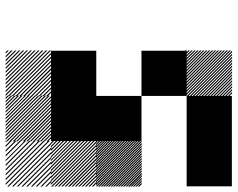

<svg xmlns="http://www.w3.org/2000/svg" viewBox="-105 -771 876 708"><g transform="rotate(-90 333.0 -417.0)"><path d="M500.8 -165.8 499.2 -167.5H500.8ZM500.8 -155 488.3 -167.5H494.2L500.8 -160.8ZM500.8 -144.2 477.5 -167.5H483.3L500.8 -150ZM500.8 -133.3 466.7 -167.5H472.5L500.8 -139.2ZM500.8 -122.5 455.8 -167.5H461.7L500.8 -128.3ZM500.8 -111.7 445 -167.5H450.8L500.8 -117.5ZM500.8 -100.8 434.2 -167.5H440L500.8 -106.7ZM500.8 -90 423.3 -167.5H429.2L500.8 -95.8ZM500.8 -79.2 412.5 -167.5H418.3L500.8 -85ZM500.8 -68.3 401.7 -167.5H407.5L500.8 -74.2ZM500.8 -57.5 390.8 -167.5H396.7L500.8 -63.3ZM500.8 -46.7 380 -167.5H385.8L500.8 -52.5ZM500.8 -35.8 369.2 -167.5H375L500.8 -41.7ZM500.8 -25 358.3 -167.5H364.2L500.8 -30.8ZM500.8 -14.2 347.5 -167.5H353.3L500.8 -20ZM500.8 -3.3 336.7 -167.5H342.5L500.8 -9.2ZM494.2 0.8 332.5 -160.8V-166.7L500 0.8ZM483.3 0.8 332.5 -150V-155.8L489.2 0.8ZM472.5 0.8 332.5 -139.2V-145L478.3 0.8ZM461.7 0.8 332.5 -128.3V-134.2L467.5 0.8ZM450.8 0.8 332.5 -117.5V-123.3L456.7 0.8ZM440 0.8 332.5 -106.7V-112.5L445.8 0.8ZM429.2 0.8 332.5 -95.8V-101.7L435 0.8ZM418.3 0.8 332.5 -85V-90.8L424.2 0.8ZM407.5 0.8 332.5 -74.2V-80L413.3 0.8ZM396.7 0.8 332.5 -63.3V-69.2L402.5 0.8ZM385.8 0.8 332.5 -52.5V-58.3L391.7 0.8ZM375 0.8 332.5 -41.7V-47.5L380.8 0.8ZM364.2 0.8 332.5 -30.8V-36.7L370 0.8ZM353.3 0.8 332.5 -20V-25.8L359.2 0.8ZM342.5 0.8 332.5 -9.2V-15L348.3 0.8ZM500.8 -167.5H505L500.8 -171.7ZM167.5 -493.3 160 -500.8H165.8L167.5 -499.2ZM167.5 -484.2 150.8 -500.8H156.7L167.5 -490ZM167.5 -475 141.7 -500.8H147.5L167.5 -480.8ZM167.5 -465.8 132.5 -500.8H138.3L167.5 -471.7ZM167.5 -456.7 123.3 -500.8H129.2L167.5 -462.5ZM167.5 -447.5 114.2 -500.8H120L167.5 -453.3ZM167.5 -438.3 105 -500.8H110.8L167.5 -444.2ZM167.5 -429.2 95.8 -500.8H101.7L167.5 -435ZM167.5 -420 86.7 -500.8H92.5L167.5 -425.8ZM167.5 -410.8 77.5 -500.8H83.3L167.5 -416.7ZM167.5 -401.7 68.3 -500.8H74.2L167.5 -407.5ZM167.5 -392.5 59.2 -500.8H65L167.5 -398.3ZM167.5 -383.3 50 -500.8H55.8L167.5 -389.2ZM167.5 -374.2 40.8 -500.8H46.7L167.5 -380ZM167.5 -365 31.7 -500.8H37.5L167.5 -370.8ZM167.5 -355.8 22.5 -500.8H28.3L167.5 -361.7ZM167.5 -346.7 13.3 -500.8H19.2L167.5 -352.5ZM167.5 -337.5 4.2 -500.8H10L167.5 -343.3ZM163.3 -332.5 -0.8 -496.7 0.8 -500.8 167.5 -334.2ZM154.2 -332.5 -0.8 -487.5V-493.3L160 -332.5ZM145 -332.5 -0.8 -478.3V-484.2L150.8 -332.5ZM135.8 -332.5 -0.8 -469.2V-475L141.7 -332.5ZM126.7 -332.5 -0.8 -460V-465.8L132.5 -332.5ZM117.5 -332.5 -0.8 -450.8V-456.7L123.3 -332.5ZM108.3 -332.5 -0.8 -441.7V-447.5L114.2 -332.5ZM99.2 -332.5 -0.8 -432.5V-438.3L105 -332.5ZM90 -332.5 -0.8 -423.3V-429.2L95.8 -332.5ZM80.8 -332.5 -0.8 -414.2V-420L86.7 -332.5ZM71.7 -332.5 -0.8 -405V-410.8L77.5 -332.5ZM62.5 -332.5 -0.8 -395.8V-401.7L68.3 -332.5ZM53.3 -332.5 -0.8 -386.7V-392.5L59.2 -332.5ZM43.3 -332.5 -0.8 -376.7V-383.3L50 -332.5ZM35 -332.5 -0.8 -368.3V-374.2L40.8 -332.5ZM25.8 -332.5 -0.8 -359.2V-365L31.7 -332.5ZM16.7 -332.5 -0.8 -350V-355.8L22.5 -332.5ZM7.5 -332.5 -0.8 -340.8V-346.7L13.3 -332.5ZM167.5 -655 155 -667.5H160.8L167.5 -660.8ZM167.5 -642.5 142.5 -667.5H148.3L167.5 -648.3ZM167.5 -630 130 -667.5H135.8L167.5 -635.8ZM167.5 -617.5 117.5 -667.5H123.3L167.5 -623.3ZM167.5 -605 105 -667.5H110.8L167.5 -610.8ZM167.5 -592.5 92.5 -667.5H97.5L167.5 -597.5ZM167.5 -580 80 -667.5H85.8L167.5 -585.8ZM167.5 -567.5 67.5 -667.5H73.3L167.5 -573.3ZM167.5 -555 55 -667.5H60.8L167.5 -560.8ZM167.5 -542.5 42.5 -667.5H48.3L167.5 -548.3ZM167.5 -530 30 -667.5H35.8L167.5 -535.8ZM167.5 -517.5 17.5 -667.5H23.3L167.5 -523.3ZM167.5 -505 5 -667.5H10.8L167.5 -510.8ZM160.8 -499.2 -0.8 -660.8V-666.7L166.7 -499.2ZM148.3 -499.2 -0.8 -648.3V-654.2L154.2 -499.2ZM135.8 -499.2 -0.8 -635.8V-641.7L141.7 -499.2ZM123.3 -499.2 -0.8 -623.3V-629.2L129.2 -499.2ZM110.8 -499.2 -0.8 -610.8V-616.7L116.7 -499.2ZM97.5 -499.2 -0.8 -597.5V-604.2L104.2 -499.2ZM85.8 -499.2 -0.8 -585.8V-591.7L91.7 -499.2ZM73.3 -499.2 -0.8 -573.3V-579.2L79.2 -499.2ZM60.8 -499.2 -0.8 -560.8V-566.7L66.7 -499.2ZM48.3 -499.2 -0.8 -548.3V-554.2L54.2 -499.2ZM35.8 -499.2 -0.8 -535.8V-541.7L41.7 -499.2ZM23.3 -499.2 -0.8 -523.3V-529.2L29.2 -499.2ZM10.8 -499.2 -0.8 -510.8V-516.7L16.7 -499.2ZM500.8 -822.5 489.2 -834.2H495L500.8 -828.3ZM500.8 -808.3 475 -834.2H480.8L500.8 -814.2ZM500.8 -794.2 460.8 -834.2H466.7L500.8 -800ZM500.8 -780 446.7 -834.2H452.5L500.8 -785.8ZM500.8 -765.8 432.5 -834.2H438.3L500.8 -771.7ZM500.8 -751.7 418.3 -834.2H424.2L500.8 -757.5ZM500.8 -737.5 404.2 -834.2H410L500.8 -743.3ZM500.8 -723.3 390 -834.2H395.8L500.8 -729.2ZM500.8 -709.2 375.8 -834.2H381.7L500.8 -715ZM500.8 -695 361.7 -834.2H367.5L500.8 -700.8ZM500.8 -680.8 347.5 -834.2H353.3L500.8 -686.7ZM500.8 -666.7 333.3 -834.2H339.2L500.8 -672.5ZM487.5 -665.8 332.5 -820.8V-826.7L493.3 -665.8ZM473.3 -665.8 332.5 -806.7V-812.5L479.2 -665.8ZM459.2 -665.8 332.5 -792.5V-798.3L465 -665.8ZM445 -665.8 332.5 -778.3V-784.2L450.8 -665.8ZM430 -665.8 332.5 -763.3V-770L436.7 -665.8ZM416.7 -665.8 332.5 -750V-755.8L422.5 -665.8ZM402.5 -665.8 332.5 -735.8V-741.7L408.3 -665.8ZM388.3 -665.8 332.5 -721.7V-727.5L394.2 -665.8ZM374.2 -665.8 332.5 -707.5V-713.3L380 -665.8ZM360 -665.8 332.5 -693.3V-699.2L365.8 -665.8ZM345.8 -665.8 332.5 -679.2V-685L351.7 -665.8ZM334.2 -821.7 321.7 -834.2H327.5L334.2 -827.5ZM334.2 -809.2 309.2 -834.2H315L334.2 -815ZM334.2 -796.7 296.7 -834.2H302.5L334.2 -802.5ZM334.2 -784.2 284.2 -834.2H290L334.2 -790ZM334.2 -771.7 271.7 -834.2H277.5L334.2 -777.5ZM334.2 -759.2 259.2 -834.2H264.2L334.2 -764.2ZM334.2 -746.7 246.7 -834.2H252.5L334.2 -752.5ZM334.2 -734.2 234.2 -834.2H240L334.2 -740ZM334.2 -721.7 221.7 -834.2H227.5L334.2 -727.5ZM334.2 -709.2 209.2 -834.2H215L334.2 -715ZM334.2 -696.7 196.7 -834.2H202.5L334.2 -702.5ZM334.2 -684.2 184.2 -834.2H190L334.2 -690ZM334.2 -671.7 171.7 -834.2H177.5L334.2 -677.5ZM327.5 -665.8 165.8 -827.5V-833.3L333.3 -665.8ZM315 -665.8 165.8 -815V-820.8L320.8 -665.8ZM302.5 -665.8 165.8 -802.5V-808.3L308.3 -665.8ZM290 -665.8 165.8 -790V-795.8L295.8 -665.8ZM277.5 -665.8 165.8 -777.5V-783.3L283.3 -665.8ZM264.2 -665.8 165.8 -764.2V-770.8L270.8 -665.8ZM252.5 -665.8 165.8 -752.5V-758.3L258.3 -665.8ZM240 -665.8 165.8 -740V-745.8L245.8 -665.8ZM227.5 -665.8 165.8 -727.5V-733.3L233.3 -665.8ZM215 -665.8 165.8 -715V-720.8L220.8 -665.8ZM202.5 -665.8 165.8 -702.5V-708.3L208.3 -665.8ZM190 -665.8 165.8 -690V-695.8L195.8 -665.8ZM177.5 -665.8 165.8 -677.5V-683.3L183.3 -665.8ZM167.5 -829.2 162.5 -834.2H167.5ZM167.5 -811.7 145 -834.2H150.8L167.5 -817.5ZM167.5 -794.2 127.5 -834.2H133.3L167.5 -800ZM167.5 -776.7 110 -834.2H115.8L167.5 -782.5ZM167.5 -759.2 92.5 -834.2H97.5L167.5 -764.2ZM167.5 -741.7 75 -834.2H80.8L167.5 -747.5ZM167.5 -724.2 57.5 -834.2H63.3L167.5 -730ZM167.5 -706.7 40 -834.2H45.8L167.5 -712.5ZM167.5 -689.2 22.5 -834.2H28.3L167.5 -695ZM167.5 -671.7 5 -834.2H10.8L167.5 -677.5ZM155.8 -665.8 -0.8 -822.5V-828.3L161.7 -665.8ZM138.3 -665.8 -0.8 -805V-810.8L144.2 -665.8ZM120.8 -665.8 -0.8 -787.5V-793.3L126.7 -665.8ZM103.3 -665.8 -0.8 -770V-775.8L109.2 -665.8ZM85.8 -665.8 -0.8 -752.5V-758.3L91.7 -665.8ZM68.3 -665.8 -0.8 -735V-740.8L74.2 -665.8ZM50.8 -665.8 -0.8 -717.5V-723.3L56.7 -665.8ZM33.3 -665.8 -0.8 -700V-705.8L39.2 -665.8ZM15.8 -665.8 -0.8 -682.5V-688.3L21.7 -665.8ZM167.5 -834.2H168.3L167.5 -835ZM166.7 -166.7H333.3V0H166.7ZM0 -166.7H333.3V0H0ZM333.3 -333.3H500V-166.7H333.3ZM166.7 -500H333.3V-333.3H166.7ZM333.3 -666.7H500V-500H333.3ZM166.7 -666.7H500V-500H166.7ZM166.7 -666.7H333.3V-333.3H166.7Z"/></g></svg>

Font: 0xA000-Pixelated-Mono
Style: Pixelated-Mono
Weight: 400
Version: Version 0.1